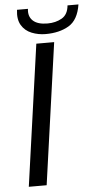

<svg xmlns="http://www.w3.org/2000/svg" viewBox="-59 -907 483 943"><g transform="rotate(-5 182.5 -435.5)"><path d="M44 0 142 -697H230L132 0ZM192 -740Q156 -740 123.5 -753Q91 -766 73.5 -795Q56 -824 62 -871H116Q111 -834 134 -812.5Q157 -791 206 -791Q246 -791 276.5 -808.5Q307 -826 311 -871H365Q353 -795 306.5 -767.5Q260 -740 192 -740Z"/></g></svg>

Font: Hanken Grotesk
Style: Italic
Weight: 400
Italic angle: -8°
Designer: Alfredo Marco Pradil
Foundry: Hanken Design Co.
Version: Version 3.013